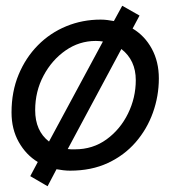

<svg xmlns="http://www.w3.org/2000/svg" viewBox="-20 -578 652 666"><path d="M145 68 85 33 111 -16Q70 -41 45 -85.5Q20 -130 20 -188Q20 -260 44.5 -319Q69 -378 111.5 -421Q154 -464 210 -487Q266 -510 329 -510Q341 -510 352.5 -508.5Q364 -507 375 -505L404 -558L464 -524L440 -479Q482 -454 506.5 -409Q531 -364 531 -306Q531 -245 510.5 -187.5Q490 -130 450.5 -84.5Q411 -39 354 -12.5Q297 14 223 14Q211 14 199 12.5Q187 11 176 9ZM150 -87 337 -434Q331 -435 325 -435.5Q319 -436 312 -436Q255 -436 207.5 -403Q160 -370 131 -315.5Q102 -261 102 -196Q102 -124 150 -87ZM240 -60Q302 -60 349.5 -94.5Q397 -129 424 -184Q451 -239 451 -300Q451 -369 401 -408L215 -61Q221 -60 227 -60Q233 -60 240 -60Z"/></svg>

Font: Space Mono
Style: Italic
Weight: 400
Italic angle: -12°
Monospace: yes
Designer: Colophon Foundry + Benjamin Critton
Foundry: Colophon Foundry & Benjamin Critton
Version: Version 1.003; ttfautohint (v1.8.4.7-5d5b)